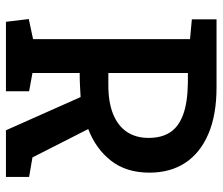

<svg xmlns="http://www.w3.org/2000/svg" viewBox="-70 -660 731 630"><g transform="rotate(90 295.0 -345.5)"><path d="M52 0 43 -75 109 -89V-604L44 -610V-691H267Q358 -691 420.5 -664Q483 -637 515 -588Q547 -539 547 -471Q547 -395 508 -345Q469 -295 404 -270L497 -87L561 -76V0H408L299 -245Q281 -244 262 -243Q243 -242 220 -242V-87L280 -76V0ZM220 -336H260Q316 -336 354.5 -351.5Q393 -367 413 -396.5Q433 -426 433 -468Q433 -511 414.5 -539Q396 -567 356.5 -581.5Q317 -596 252 -597H220Z"/></g></svg>

Font: Kreon Medium
Style: Regular
Weight: 500
Version: Version 2.002